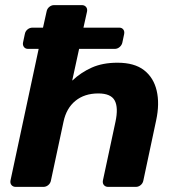

<svg xmlns="http://www.w3.org/2000/svg" viewBox="-20 -730 670 750"><path d="M41 0Q31 0 25 -7Q19 -14 21 -25L131 -539H90Q79 -539 73.5 -546.5Q68 -554 70 -564L77 -597Q79 -608 87.5 -615Q96 -622 107 -622H148L162 -685Q164 -696 172.5 -703Q181 -710 191 -710H300Q310 -710 316 -703Q322 -696 320 -685L306 -622H446Q456 -622 461.5 -615Q467 -608 465 -597L458 -564Q456 -554 447.5 -546.5Q439 -539 428 -539H289L262 -415Q296 -447 338.5 -466Q381 -485 439 -485Q505 -485 542.5 -456Q580 -427 592 -376Q604 -325 590 -260L540 -25Q538 -14 529.5 -7Q521 0 511 0H402Q392 0 386 -7Q380 -14 382 -25L431 -254Q443 -310 428 -337.5Q413 -365 364 -365Q310 -365 274.5 -336Q239 -307 228 -254L179 -25Q177 -14 168.5 -7Q160 0 150 0Z"/></svg>

Font: Rubik Light SemiBold
Style: Italic
Weight: 600
Italic angle: -12°
Version: Version 2.104